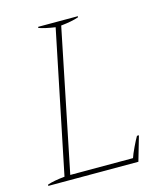

<svg xmlns="http://www.w3.org/2000/svg" viewBox="-106 -780 734 860"><g transform="rotate(-15 261.0 -350.0)"><path d="M12 -6Q41 -16 92 -21L227 -678Q179 -685 151 -695L152 -700H336L335 -695Q303 -684 253 -679L119 -22H410Q415 -38 429.5 -68.5Q444 -99 453 -114H462L429 0H11Z"/></g></svg>

Font: Trirong Thin
Style: Italic
Weight: 250
Italic angle: -12°
Designer: Katatrad Team
Foundry: CadsonDemak
Version: Version 1.001